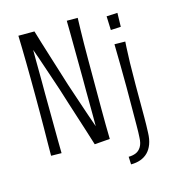

<svg xmlns="http://www.w3.org/2000/svg" viewBox="-126 -818 977 1085"><g transform="rotate(-15 362.5 -276.0)"><path d="M79 -704H173Q182 -672 194.5 -632.5Q207 -593 220.5 -549Q234 -505 249 -458Q264 -411 278 -365Q296 -312 312.5 -262Q329 -212 343.5 -170Q358 -128 369 -97Q369 -131 369 -165.5Q369 -200 368.5 -235Q368 -270 368 -305.5Q368 -341 368 -377Q368 -409 367.5 -442.5Q367 -476 367 -509.5Q367 -543 366.5 -577Q366 -611 366 -645.5Q366 -680 365 -715H429Q428 -685 427 -646.5Q426 -608 425.5 -564.5Q425 -521 425 -473.5Q425 -426 425 -376Q425 -327 425 -278Q425 -229 425 -181Q425 -133 425.5 -89Q426 -45 427 -7L337 0Q325 -39 311.5 -81.5Q298 -124 283.5 -169Q269 -214 254.5 -259.5Q240 -305 226 -350Q213 -389 200.5 -426Q188 -463 177 -495.5Q166 -528 156.5 -556Q147 -584 139 -605Q139 -579 139 -549Q139 -519 139.5 -487Q140 -455 140 -420.5Q140 -386 140 -349Q140 -317 140.5 -284Q141 -251 141 -216.5Q141 -182 141.5 -146Q142 -110 142 -73.5Q142 -37 143 0L82 -1Q82 -35 82.5 -75.5Q83 -116 83.5 -161.5Q84 -207 84 -255Q84 -303 84 -351Q84 -401 83.5 -449.5Q83 -498 82.5 -543.5Q82 -589 81 -629.5Q80 -670 79 -704ZM506 163 504 118Q528 118 547 110Q566 102 578 82Q590 62 591 29Q593 0 593 -41Q593 -82 593.5 -137Q594 -192 594 -264Q594 -336 593 -393Q592 -450 591.5 -483.5Q591 -517 591 -517L654 -516Q654 -516 652 -483.5Q650 -451 648.5 -394Q647 -337 647 -264Q647 -221 647 -187Q647 -153 647 -126Q647 -99 647 -76Q647 -53 646.5 -31Q646 -9 645 15Q644 53 633.5 81Q623 109 605 127Q587 145 562 154Q537 163 506 163ZM592 -600 589 -681 653 -684 651 -603Z"/></g></svg>

Font: Truculenta Light
Style: Regular
Weight: 300
Version: Version 1.002